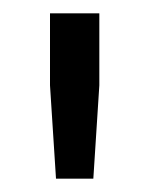

<svg xmlns="http://www.w3.org/2000/svg" viewBox="-20 -720 224 288"><path d="M64 -452H120L129 -592V-700H55V-592Z"/></svg>

Font: Fixel Display Regular
Style: Regular
Weight: 400
Designer: AlfaBravo + MacPaw
Foundry: Kyrylo Tkachov, Marchela Mozhyna, Serhii Makarenko, Maria Weinstein, Zakhar Kryvoshyya
Version: Version 1.211